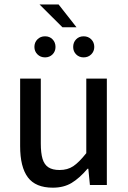

<svg xmlns="http://www.w3.org/2000/svg" viewBox="-20 -848 588 880"><path d="M167 -487.8V-190.9Q167 -146.5 175 -119.9Q183.1 -93.3 201.9 -81.1Q220.7 -68.8 252.9 -68.8Q289.6 -68.8 315.7 -86.2Q341.8 -103.5 375.5 -146V-487.8H469.7V0H392.1L384.8 -74.7H381.3Q344.2 -31.2 308.1 -9.5Q272 12.2 222.2 12.2Q143.1 12.2 107.7 -35.2Q72.3 -82.5 72.3 -178.2V-487.8ZM266.1 -723.1 161.1 -827.6H248.5L330.6 -723.1ZM186.5 -681.6Q207.5 -681.6 220.9 -667.7Q234.4 -653.8 234.4 -632.8Q234.4 -612.3 220.7 -598.6Q207 -585 186.5 -585Q165.5 -585 151.6 -598.9Q137.7 -612.8 137.7 -632.8Q137.7 -653.8 151.6 -667.7Q165.5 -681.6 186.5 -681.6ZM363.3 -681.6Q384.3 -681.6 398.2 -667.7Q412.1 -653.8 412.1 -632.8Q412.1 -612.8 398.2 -598.9Q384.3 -585 363.3 -585Q342.8 -585 329.1 -598.6Q315.4 -612.3 315.4 -632.8Q315.4 -653.8 328.9 -667.7Q342.3 -681.6 363.3 -681.6Z"/></svg>

Font: Varta SemiBold
Style: Regular
Weight: 600
Designer: Joana Correia, Viktoriya Grabowska, Eben Sorkin
Foundry: Sorkin Type
Version: Version 1.003; ttfautohint (v1.3) -l 8 -r 24 -G 200 -x 12 -H